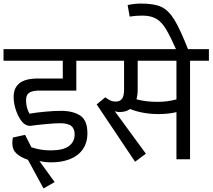

<svg xmlns="http://www.w3.org/2000/svg" viewBox="-27 -891 1189 1074"><path d="M118.7 -328.1Q118.7 -309.6 123.8 -289.6Q128.9 -269.5 138.2 -254.9Q167.5 -260.7 221.2 -265.9Q274.9 -271 314 -271Q381.3 -271 421.6 -244.6Q461.9 -218.3 461.9 -146Q461.9 -92.3 436 -55.7Q410.2 -19 364.5 -1Q318.8 17.1 260.3 17.1Q225.6 17.1 193.4 9.8L278.8 127.4L216.3 163.1L129.4 2.9Q87.9 -11.2 64.9 -32.5Q42 -53.7 42 -89.4Q42 -105 44.9 -121.6L113.3 -136.7L148.4 -67.4Q197.8 -49.8 255.9 -49.8Q326.7 -49.8 358.6 -74Q390.6 -98.1 390.6 -139.2Q390.6 -170.4 372.1 -186Q353.5 -201.7 309.1 -201.7Q280.3 -201.7 228.5 -196.8Q176.8 -191.9 146.5 -187.5Q144 -187 139.2 -187Q122.6 -187 105.5 -200.7Q82.5 -221.2 65.9 -264.2Q49.3 -307.1 49.3 -348.6Q49.3 -450.2 178.7 -451.7H324.2V-551.3H-7.3V-616.2H500V-551.3H399.9V-384.3H195.3Q165 -384.3 148.2 -377.9Q131.3 -371.6 125 -359.6Q118.7 -347.7 118.7 -328.1Z M1141.6 -551.3H1036.1V0H960V-263.7Q915 -252.9 859.9 -252.9Q772.5 -252.9 700.7 -281.2Q677.2 -264.2 641.6 -264.2Q629.4 -264.2 615.2 -268.6L789.1 -31.2L728.5 13.7L513.7 -307.1L562 -346.7Q577.1 -335 590.3 -328.9Q603.5 -322.8 618.2 -322.8Q645 -322.8 656 -338.9Q667 -355 667 -389.2V-551.3H485.4V-616.2H1141.6ZM960 -551.3H743.2V-390.1Q743.2 -359.9 736.3 -335.4Q788.6 -321.3 854.5 -321.3Q909.7 -321.3 960 -335Z M963.4 -603.5Q925.3 -688.5 901.4 -728.3Q877.4 -768.1 847.4 -785.9Q817.4 -803.7 768.6 -803.7Q733.9 -803.7 698.2 -798.3L687 -862.8Q726.6 -871.1 761.7 -871.1Q835.4 -871.1 875.7 -852.3Q916 -833.5 949 -779.5Q981.9 -725.6 1028.8 -605.5L972.2 -583Z"/></svg>

Font: Varta
Style: Regular
Weight: 400
Designer: Joana Correia, Viktoriya Grabowska, Eben Sorkin
Foundry: Sorkin Type
Version: Version 1.002; ttfautohint (v1.3) -l 8 -r 24 -G 200 -x 12 -H